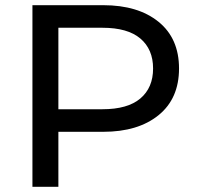

<svg xmlns="http://www.w3.org/2000/svg" viewBox="-20 -720 762 740"><path d="M205 0H105V-700H378Q512 -700 591 -636Q670 -572 670 -456Q670 -340 591 -276Q512 -212 378 -212H205ZM375 -299Q472 -299 521 -340.5Q570 -382 570 -456Q570 -530 521 -571.5Q472 -613 375 -613H205V-299Z"/></svg>

Font: Argentum Novus
Style: Regular
Weight: 400
Designer: Julieta Ulanovsky
Foundry: Julieta Ulanovsky
Version: Version 7.20;July 27, 2021;FontCreator 13.0.0.2683 64-bit